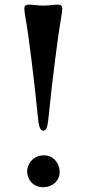

<svg xmlns="http://www.w3.org/2000/svg" viewBox="-20 -782 367 814"><path d="M163.6 -228C178.2 -228 182.6 -249.5 186.5 -291C199.7 -429.2 229 -652.3 237.8 -699.7C241.7 -721.2 244.1 -736.8 244.1 -745.6C244.1 -755.4 239.3 -762.2 226.6 -762.2C220.2 -762.2 208 -761.7 199.7 -760.7C190.9 -759.3 177.2 -758.3 164.1 -758.3C150.9 -758.3 135.7 -759.3 127 -760.7C118.7 -761.7 106.9 -762.2 100.6 -762.2C87.9 -762.2 83 -755.4 83 -745.6C83 -736.8 85.4 -721.2 89.8 -696.3C101.1 -636.7 127.4 -422.9 140.1 -291C144 -249.5 148.4 -228 163.6 -228ZM95.2 -54.2C95.2 -25.4 116.2 11.7 164.1 11.7C200.7 11.7 232.9 -14.6 232.9 -52.7C232.9 -85.4 210.9 -123.5 165.5 -123.5C123.5 -123.5 95.2 -90.3 95.2 -54.2Z"/></svg>

Font: Stoke
Style: Light
Weight: 300
Designer: Nicole Fally
Foundry: Nicole Fally
Version: Version 1.001